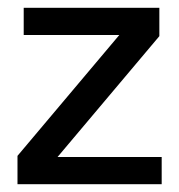

<svg xmlns="http://www.w3.org/2000/svg" viewBox="-20 -474 461 494"><path d="M396 0H25V-73L287 -384H41V-454H390V-381L128 -70H396Z"/></svg>

Font: TajawalTap Med
Style: Regular
Weight: 500
Designer: Boutros Fonts
Foundry: Created by Boutros International 2017
Version: Version 2.700